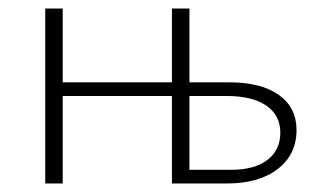

<svg xmlns="http://www.w3.org/2000/svg" viewBox="-20 -430 741 450"><path d="M518 -237Q592 -237 633.5 -207.5Q675 -178 675 -125Q675 -68 631 -34Q587 0 512 0H383V-205H127V0H86V-410H127V-237H383V-410H424V-237ZM522 -32Q576 -32 606.5 -55Q637 -78 637 -119Q637 -160 604 -182.5Q571 -205 512 -205H424V-32Z"/></svg>

Font: EauTest Light
Style: Regular
Weight: 300
Designer: Christian Thalmann (Catharsis Fonts)
Version: Version 0.001;PS 000.001;hotconv 1.0.88;makeotf.lib2.5.64775